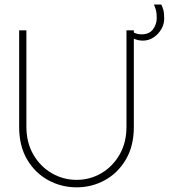

<svg xmlns="http://www.w3.org/2000/svg" viewBox="-20 -790 723 822"><path d="M521.5 -660H553V-246.5Q553 -165 518.8 -107Q484.5 -49 428.8 -18.5Q373 12 308 12Q243 12 186.8 -18.5Q130.5 -49 96.2 -107Q62 -165 62 -246.5V-660H93V-248Q93 -179.5 122.8 -128.2Q152.5 -77 201.5 -48.5Q250.5 -20 308 -20Q365.5 -20 414 -48.5Q462.5 -77 492 -128.2Q521.5 -179.5 521.5 -248ZM590.5 -616Q576 -616 562.2 -620.8Q548.5 -625.5 537 -632V-660Q544.5 -653.5 558 -648.2Q571.5 -643 586.5 -643Q619 -643 635 -664.5Q651 -686 651 -712Q651 -734 648 -745.2Q645 -756.5 639 -770.5H670.5Q674.5 -763.5 678.8 -749.5Q683 -735.5 683 -709.5Q683 -687 670.8 -665.5Q658.5 -644 637.8 -630Q617 -616 590.5 -616Z"/></svg>

Font: League Spartan Extralight
Style: Regular
Weight: 200
Foundry: The League of Moveable Type
Version: Version 2.300; ttfautohint (v1.8.3)